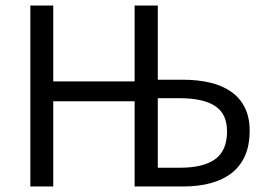

<svg xmlns="http://www.w3.org/2000/svg" viewBox="-20 -676 969 696"><path d="M90 0V-656H173V-381H468V-656H552V-387H643Q697 -387 741.5 -376.5Q786 -366 818 -343.5Q850 -321 867.5 -286Q885 -251 885 -202Q885 -149 868 -111Q851 -73 819.5 -48.5Q788 -24 743.5 -12Q699 0 644 0H468V-309H173V0ZM552 -68H633Q717 -68 760 -99Q803 -130 803 -200Q803 -263 760 -291.5Q717 -320 631 -320H552Z"/></svg>

Font: Processing Sans Pro
Style: Regular
Weight: 400
Designer: Paul D. Hunt
Foundry: Adobe Systems Incorporated
Version: Version 2.020;PS 2.000;hotconv 1.0.86;makeotf.lib2.5.63406